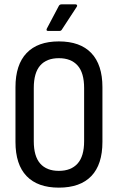

<svg xmlns="http://www.w3.org/2000/svg" viewBox="-20 -853 541 881"><path d="M250 8Q153 8 102 -45Q51 -98 51 -202V-453Q51 -556 102 -609.5Q153 -663 250 -663Q348 -663 399 -609.5Q450 -556 450 -453V-202Q450 -98 399 -45Q348 8 250 8ZM250 -69Q306 -69 336 -102.5Q366 -136 366 -205V-449Q366 -519 336 -552.5Q306 -586 250 -586Q194 -586 164.5 -552.5Q135 -519 135 -449V-205Q135 -136 164.5 -102.5Q194 -69 250 -69ZM201 -711Q190 -711 195 -722L250 -826Q254 -833 262 -833H327Q332 -833 333.5 -829Q335 -825 331 -820L265 -719Q261 -711 253 -711Z"/></svg>

Font: Sofia Sans Condensed Medium
Style: Regular
Weight: 500
Designer: Botio Nikoltchev, Ani Petrova
Foundry: lettersoup
Version: Version 4.101; ttfautohint (v1.8.4.7-5d5b)